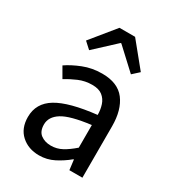

<svg xmlns="http://www.w3.org/2000/svg" viewBox="-186 -869 894 987"><g transform="rotate(30 261.0 -375.5)"><path d="M199.7 12.2Q135.7 12.2 93.8 -25.6Q51.8 -63.5 51.8 -130.9Q51.8 -212.9 125 -257.1Q198.2 -301.3 357.4 -318.8Q357.4 -349.6 348.4 -377.2Q339.4 -404.8 317.6 -421.9Q295.9 -439 256.8 -439Q214.4 -439 176.8 -422.9Q139.2 -406.7 108.4 -387.7L73.2 -448.7Q109.4 -473.6 160.9 -494.1Q212.4 -514.6 272.5 -514.6Q365.2 -514.6 408 -458.3Q450.7 -401.9 450.7 -305.2V0H373.5L366.2 -59.1H363.3Q327.6 -29.3 286.6 -8.5Q245.6 12.2 199.7 12.2ZM227.1 -61.5Q262.2 -61.5 292.5 -77.9Q322.8 -94.2 357.4 -124.5V-258.8Q236.8 -243.7 189.7 -213.9Q142.6 -184.1 142.6 -138.7Q142.6 -97.7 167 -79.6Q191.4 -61.5 227.1 -61.5ZM152.8 -585 114.3 -620.1 230.5 -762.7H323.2L439.5 -620.1L400.9 -585L278.8 -698.2H274.9Z"/></g></svg>

Font: Akatab Medium
Style: Regular
Weight: 500
Designer: SIL Global
Foundry: SIL Global
Version: Version 4.100